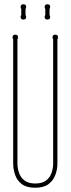

<svg xmlns="http://www.w3.org/2000/svg" viewBox="-20 -873 332 903"><path d="M250 -104Q250 -76 240 -49.5Q230 -23 207.5 -6.5Q185 10 146 10Q106 10 83.5 -6.5Q61 -23 51.5 -49.5Q42 -76 42 -104V-688Q39 -693 39 -697Q39 -710 52 -710Q65 -710 65 -697Q65 -693 62 -688V-104Q62 -82 69.5 -60Q77 -38 95.5 -24Q114 -10 146 -10Q178 -10 196.5 -24Q215 -38 222.5 -60Q230 -82 230 -104V-688Q227 -693 227 -697Q227 -710 240 -710Q253 -710 253 -697Q253 -693 250 -688ZM100 -802Q103 -799 103 -794Q103 -781 90 -781Q77 -781 77 -794Q77 -799 80 -802V-831Q77 -836 77 -840Q77 -853 90 -853Q103 -853 103 -840Q103 -836 100 -831ZM213 -802Q216 -799 216 -794Q216 -781 203 -781Q190 -781 190 -794Q190 -799 193 -802V-831Q190 -836 190 -840Q190 -853 203 -853Q216 -853 216 -840Q216 -836 213 -831Z"/></svg>

Font: Wire One
Style: Regular
Weight: 400
Designer: Alexei Vanyashin, Gayaneh Bagdasaryan
Foundry: Cyreal
Version: Version 1.102; ttfautohint (v1.8.3)